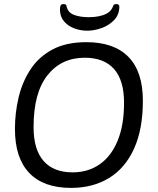

<svg xmlns="http://www.w3.org/2000/svg" viewBox="-20 -912 771 938"><path d="M402 -706Q537 -706 607.5 -634Q678 -562 678 -420Q678 -281 635 -186Q592 -91 513 -42.5Q434 6 327 6Q193 6 123 -67Q53 -140 53 -282Q53 -361 71 -436.5Q89 -512 129 -573Q169 -634 236 -670Q303 -706 402 -706ZM394 -630Q280 -630 212 -544.5Q144 -459 144 -291Q144 -182 192.5 -126Q241 -70 335 -70Q410 -70 466.5 -109Q523 -148 554.5 -224Q586 -300 586 -410Q586 -520 537 -575Q488 -630 394 -630ZM549 -892Q563 -892 563 -880Q563 -841 538 -814.5Q513 -788 476.5 -775Q440 -762 407 -762Q373 -762 342.5 -773.5Q312 -785 292.5 -808Q273 -831 273 -865Q273 -878 276 -885Q279 -892 290 -892Q303 -892 304 -885.5Q305 -879 310 -867Q319 -846 348 -837Q377 -828 414 -828Q438 -828 460 -832Q482 -836 499 -844.5Q516 -853 525 -867Q532 -879 534 -885.5Q536 -892 549 -892Z"/></svg>

Font: Asap VF Beta
Style: Italic
Weight: 400
Italic angle: -6°
Designer: Pablo Cosgaya
Foundry: Pablo Cosgaya
Version: Version 1.007